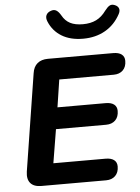

<svg xmlns="http://www.w3.org/2000/svg" viewBox="-61 -973 742 1020"><g transform="rotate(-5 310.0 -463.0)"><path d="M47.3 -82.4 128.9 -599.8Q133.7 -634.7 155 -652.3Q176.2 -670 211.3 -670H559.2Q588.5 -670 604.1 -658.1Q619.7 -646.1 619.7 -623.7Q619.7 -591.4 601.3 -573.3Q582.8 -555.3 552.2 -555.3H261.7L239.3 -408.7H496.6Q525 -408.7 540.7 -396.8Q556.3 -384.8 556.3 -362.4Q556.3 -330.1 537.9 -312Q519.4 -294 488.7 -294H221.3L191.7 -114.7H470Q499.3 -114.7 514.9 -102.8Q530.6 -90.8 530.6 -68.4Q530.6 -36.1 512.1 -18Q493.7 0 463 0H118.5Q77.8 0 59.7 -21.4Q41.5 -42.7 47.3 -82.4ZM226.2 -866.8Q217.5 -887.2 224 -901.7Q230.4 -916.1 249 -922.5Q265.5 -928.7 278.1 -921.2Q290.7 -913.7 302.7 -893Q318.3 -864.3 344.8 -850.5Q371.3 -836.8 412.8 -836.8Q453.8 -836.8 483.9 -851.5Q513.9 -866.3 536.7 -898.2Q551.2 -917.3 562.8 -923.4Q574.4 -929.5 589.6 -923.3Q606 -916.9 610.9 -904.1Q615.7 -891.3 606.5 -874Q576.7 -818.6 525.5 -789.3Q474.3 -760 407 -760Q339.4 -760 293.3 -788.1Q247.2 -816.2 226.2 -866.8Z"/></g></svg>

Font: SN Pro Thin
Style: Italic
Weight: 200
Italic angle: -9°
Designer: Tobias Whetton
Foundry: Supernotes
Version: Version 1.003;Glyphs 3.3 (3324)